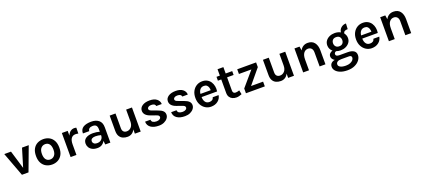

<svg xmlns="http://www.w3.org/2000/svg" viewBox="72 -2007 8005 3651"><g transform="rotate(-20 4074.5 -181.5)"><path d="M12 -485H148L259.5 -116L371 -485H507L326 0H193Z M803 14Q736.5 14 682.8 -14.5Q629 -43 597.5 -99.8Q566 -156.5 566 -242Q566 -329 597.5 -386Q629 -443 682.8 -471Q736.5 -499 803 -499Q868.5 -499 921.8 -471Q975 -443 1006.5 -386Q1038 -329 1038 -242Q1038 -156.5 1006.5 -99.8Q975 -43 921.8 -14.5Q868.5 14 803 14ZM799 -89Q851.5 -89 885.8 -127.5Q920 -166 920 -242Q920 -319 889.8 -358Q859.5 -397 807 -397Q754 -397 719.5 -358Q685 -319 685 -242Q685 -166 715.8 -127.5Q746.5 -89 799 -89Z M1178 0V-487H1296V-390.5Q1317.5 -443 1351.8 -468.5Q1386 -494 1427 -494Q1450 -494 1471 -488L1469 -370Q1455.5 -373 1440.8 -375Q1426 -377 1414 -377Q1355.5 -377 1325.8 -335.2Q1296 -293.5 1296 -213V0Z M1720.5 14Q1658 14 1616.2 -7.8Q1574.5 -29.5 1553.5 -65Q1532.5 -100.5 1532.5 -142Q1532.5 -211 1586 -246.5Q1639.5 -282 1730.5 -282Q1767 -282 1799.8 -276.8Q1832.5 -271.5 1864.5 -263V-313Q1864.5 -364 1843.8 -388.5Q1823 -413 1773.5 -413Q1730.5 -413 1705.5 -394.2Q1680.5 -375.5 1680.5 -342H1551.5Q1551.5 -424.5 1610.5 -461.8Q1669.5 -499 1773.5 -499Q1868 -499 1925.2 -453Q1982.5 -407 1982.5 -309V0H1879.5L1870 -76Q1850 -36 1812.5 -11Q1775 14 1720.5 14ZM1658.5 -142Q1658.5 -115 1680.5 -95.5Q1702.5 -76 1750.5 -76Q1787 -76 1812.5 -92Q1838 -108 1851.2 -132Q1864.5 -156 1864.5 -180V-194.5Q1809.5 -210 1754.5 -210Q1712.5 -210 1685.5 -194.2Q1658.5 -178.5 1658.5 -142Z M2145.5 -487H2263.5V-189Q2263.5 -141.5 2287 -117.8Q2310.5 -94 2351.5 -94Q2404 -94 2441.2 -134.8Q2478.5 -175.5 2478.5 -255V-487H2596.5V0H2478.5V-87Q2455 -38.5 2416.8 -14.8Q2378.5 9 2330.5 9Q2278.5 9 2236.8 -9.5Q2195 -28 2170.2 -69Q2145.5 -110 2145.5 -177Z M2963.5 14Q2858.5 14 2799 -28.8Q2739.5 -71.5 2738.5 -148H2847.5Q2849 -112 2876 -95.5Q2903 -79 2949.5 -79Q2987.5 -79 3012 -95.5Q3036.5 -112 3036.5 -136Q3036.5 -156.5 3021.5 -168.2Q3006.5 -180 2974.5 -190L2868.5 -228Q2811.5 -248.5 2781 -282Q2750.5 -315.5 2750.5 -362Q2750.5 -423.5 2806.2 -461.2Q2862 -499 2955.5 -499Q3048.5 -499 3099.2 -458Q3150 -417 3151.5 -355H3040.5Q3038 -379 3017.2 -393Q2996.5 -407 2955.5 -407Q2918 -407 2896.8 -391.8Q2875.5 -376.5 2875.5 -356Q2875.5 -321.5 2934.5 -304L3049.5 -261Q3105.5 -241.5 3136.5 -211.8Q3167.5 -182 3167.5 -136Q3167.5 -97.5 3141.8 -63.2Q3116 -29 3070 -7.5Q3024 14 2963.5 14Z M3491 14Q3386 14 3326.5 -28.8Q3267 -71.5 3266 -148H3375Q3376.5 -112 3403.5 -95.5Q3430.5 -79 3477 -79Q3515 -79 3539.5 -95.5Q3564 -112 3564 -136Q3564 -156.5 3549 -168.2Q3534 -180 3502 -190L3396 -228Q3339 -248.5 3308.5 -282Q3278 -315.5 3278 -362Q3278 -423.5 3333.8 -461.2Q3389.5 -499 3483 -499Q3576 -499 3626.8 -458Q3677.5 -417 3679 -355H3568Q3565.5 -379 3544.8 -393Q3524 -407 3483 -407Q3445.5 -407 3424.2 -391.8Q3403 -376.5 3403 -356Q3403 -321.5 3462 -304L3577 -261Q3633 -241.5 3664 -211.8Q3695 -182 3695 -136Q3695 -97.5 3669.2 -63.2Q3643.5 -29 3597.5 -7.5Q3551.5 14 3491 14Z M4018.5 14Q3956.5 14 3905 -18Q3853.5 -50 3822.5 -107.8Q3791.5 -165.5 3791.5 -243Q3791.5 -323 3822.2 -380.2Q3853 -437.5 3904.5 -468.2Q3956 -499 4018.5 -499Q4076.5 -499 4118.8 -475.8Q4161 -452.5 4186.8 -412.8Q4212.5 -373 4221.8 -323Q4231 -273 4222.5 -220H3908.5Q3909 -158.5 3936.2 -119.8Q3963.5 -81 4018.5 -81Q4053 -81 4076.2 -96.8Q4099.5 -112.5 4106.5 -145H4225.5Q4214.5 -74.5 4158.5 -30.2Q4102.5 14 4018.5 14ZM4020.5 -405Q3970.5 -405 3941.8 -370.8Q3913 -336.5 3909 -284H4116.5Q4116.5 -313.5 4107.8 -341.5Q4099 -369.5 4078 -387.2Q4057 -405 4020.5 -405Z M4531.5 14Q4488.5 14 4452.8 -2Q4417 -18 4395.8 -51Q4374.5 -84 4374.5 -135V-407H4306.5V-485H4374.5V-614H4492.5V-485H4624.5V-407H4492.5V-139Q4492.5 -79 4549.5 -79Q4581 -79 4624.5 -95L4641.5 -12Q4613.5 -1 4587 6.5Q4560.5 14 4531.5 14Z M4726 0V-96L4978 -390H4726V-485H5108V-390L4864 -96H5108V0Z M5247 -487H5365V-189Q5365 -141.5 5388.5 -117.8Q5412 -94 5453 -94Q5505.5 -94 5542.8 -134.8Q5580 -175.5 5580 -255V-487H5698V0H5580V-87Q5556.5 -38.5 5518.2 -14.8Q5480 9 5432 9Q5380 9 5338.2 -9.5Q5296.5 -28 5271.8 -69Q5247 -110 5247 -177Z M5884 0V-485H5987L5999.5 -403.5Q6024.5 -451.5 6064 -475.2Q6103.5 -499 6154 -499Q6244 -499 6289.5 -439.8Q6335 -380.5 6335 -284V0H6217V-284Q6217 -338 6191 -365.5Q6165 -393 6123 -393Q6070 -393 6036 -349Q6002 -305 6002 -217V0Z M6700 -150Q6653 -150 6611.5 -165Q6595 -161 6583 -149Q6571 -137 6571 -117Q6571 -97 6588 -84.5Q6605 -72 6647 -72H6810Q6887.5 -72 6931.8 -43.5Q6976 -15 6976 44Q6976 96.5 6941.5 144Q6907 191.5 6843.8 221.2Q6780.5 251 6694 251Q6610.5 251 6551.2 228.2Q6492 205.5 6460.5 168Q6429 130.5 6429 87Q6429 42.5 6456.8 15.5Q6484.5 -11.5 6529 -18.5Q6502 -34.5 6486 -57.5Q6470 -80.5 6470 -107Q6470 -142 6492 -165.8Q6514 -189.5 6549.5 -199.5Q6522 -222 6506 -253.8Q6490 -285.5 6490 -324Q6490 -377.5 6518.5 -416.8Q6547 -456 6594.8 -477.5Q6642.5 -499 6700 -499Q6766 -499 6819 -470Q6825.5 -527.5 6867.8 -562.2Q6910 -597 6967 -597L6961 -484Q6876 -484 6872.5 -426.5Q6889.5 -406 6899.2 -380Q6909 -354 6909 -324Q6909 -271.5 6880 -232.5Q6851 -193.5 6803.5 -171.8Q6756 -150 6700 -150ZM6701 -232Q6746.5 -232 6769.8 -258.5Q6793 -285 6793 -324Q6793 -366 6769.8 -391.5Q6746.5 -417 6700 -417Q6655 -417 6631 -391.5Q6607 -366 6607 -324Q6607 -285 6631.2 -258.5Q6655.5 -232 6701 -232ZM6545 81Q6545 115.5 6584.8 136.2Q6624.5 157 6694 157Q6744.5 157 6781.5 142Q6818.5 127 6838.8 103Q6859 79 6859 52Q6859 34 6846.8 22.5Q6834.5 11 6810 11H6647Q6598 11 6571.5 29.5Q6545 48 6545 81Z M7270 14Q7208 14 7156.5 -18Q7105 -50 7074 -107.8Q7043 -165.5 7043 -243Q7043 -323 7073.8 -380.2Q7104.5 -437.5 7156 -468.2Q7207.5 -499 7270 -499Q7328 -499 7370.2 -475.8Q7412.5 -452.5 7438.2 -412.8Q7464 -373 7473.2 -323Q7482.5 -273 7474 -220H7160Q7160.5 -158.5 7187.8 -119.8Q7215 -81 7270 -81Q7304.5 -81 7327.8 -96.8Q7351 -112.5 7358 -145H7477Q7466 -74.5 7410 -30.2Q7354 14 7270 14ZM7272 -405Q7222 -405 7193.2 -370.8Q7164.5 -336.5 7160.5 -284H7368Q7368 -313.5 7359.2 -341.5Q7350.5 -369.5 7329.5 -387.2Q7308.5 -405 7272 -405Z M7619 0V-485H7722L7734.5 -403.5Q7759.5 -451.5 7799 -475.2Q7838.5 -499 7889 -499Q7979 -499 8024.5 -439.8Q8070 -380.5 8070 -284V0H7952V-284Q7952 -338 7926 -365.5Q7900 -393 7858 -393Q7805 -393 7771 -349Q7737 -305 7737 -217V0Z"/></g></svg>

Font: Karla
Style: Bold
Weight: 700
Designer: Jonathan Pinhorn
Version: Version 2.004; ttfautohint (v1.8.4.7-5d5b);gftools[0.9.33]